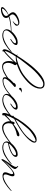

<svg xmlns="http://www.w3.org/2000/svg" viewBox="1510 -2418 951 4010"><g transform="rotate(90 1985.0 -413.5)"><path d="M180 42Q174 42 168 41.5Q162 41 157 40Q145 38 136.5 32Q128 26 128 15Q128 9 129 6Q136 -14 161 -37.5Q186 -61 221 -82.5Q256 -104 289 -117Q264 -142 250 -164.5Q236 -187 236 -209Q236 -238 263.5 -265Q291 -292 352 -320Q381 -333 404.5 -338Q428 -343 446 -343Q469 -343 483 -337Q497 -331 503 -324Q518 -306 518 -289Q518 -269 502 -254Q486 -239 467.5 -228Q449 -217 440 -209Q436 -205 431 -205Q427 -205 425.5 -208Q424 -211 428 -213Q439 -219 454.5 -234.5Q470 -250 482 -269Q494 -288 494 -301Q494 -308 490 -312Q482 -320 462 -320Q440 -320 409 -309.5Q378 -299 349 -282Q320 -265 300.5 -243.5Q281 -222 281 -201Q281 -181 295 -164Q309 -147 323 -132Q351 -145 390 -153.5Q429 -162 472 -167Q515 -172 554.5 -174.5Q594 -177 624 -177Q641 -177 653 -177Q665 -177 672 -175Q677 -173 677 -171Q677 -166 671 -166Q664 -166 656.5 -167Q649 -168 638 -168Q605 -168 559 -163.5Q513 -159 466 -151.5Q419 -144 383.5 -135Q348 -126 336 -117Q356 -94 356 -66Q356 -46 345.5 -27Q335 -8 313 4Q283 23 246 32.5Q209 42 180 42ZM180 20Q193 20 222.5 11Q252 2 277 -14Q314 -37 314 -68Q314 -90 294 -111Q278 -106 255.5 -91Q233 -76 211.5 -57Q190 -38 175.5 -20.5Q161 -3 161 8Q161 20 180 20Z M716 13Q693 13 672.5 8Q652 3 635 -7Q613 -21 602.5 -39.5Q592 -58 592 -79Q592 -114 616 -152Q640 -190 679.5 -224.5Q719 -259 763 -282Q790 -296 816 -302Q842 -308 863 -308Q887 -308 903 -301Q919 -294 920 -283Q924 -256 905 -231.5Q886 -207 858 -188Q830 -169 807 -156Q803 -153 799 -153Q792 -153 797.5 -163.5Q803 -174 819 -182Q832 -189 847 -201.5Q862 -214 873 -228.5Q884 -243 884 -254Q884 -273 852 -273Q831 -273 801 -259Q771 -245 738.5 -222.5Q706 -200 678 -172.5Q650 -145 632.5 -117Q615 -89 615 -66Q615 -44 629.5 -30.5Q644 -17 666.5 -11.5Q689 -6 713 -6Q725 -6 737 -7Q749 -8 759 -10Q811 -21 864.5 -48Q918 -75 968 -110Q1018 -145 1058 -180Q1060 -181 1063 -181Q1067 -181 1067 -179Q1067 -176 1063 -171Q1056 -159 1034.5 -140Q1013 -121 985.5 -101Q958 -81 932 -63.5Q906 -46 889 -36Q852 -15 806 -1Q760 13 716 13Z M1368 17Q1327 17 1302 -2.5Q1277 -22 1266 -54.5Q1255 -87 1255 -125Q1255 -150 1259 -175.5Q1263 -201 1270 -226Q1248 -199 1218 -167Q1188 -135 1155.5 -104Q1123 -73 1096 -49.5Q1069 -26 1053 -17Q1057 -10 1057 -4Q1057 10 1041 10Q1034 10 1026 5Q1018 0 1013 -11Q1009 -19 1009 -31Q1009 -61 1029 -104Q1049 -147 1078 -194Q1107 -241 1133 -282Q1126 -287 1124 -292Q1122 -297 1122 -299Q1121 -302 1123 -304.5Q1125 -307 1129 -304Q1132 -297 1140 -292Q1146 -301 1168.5 -336.5Q1191 -372 1226.5 -424.5Q1262 -477 1307.5 -537Q1353 -597 1405.5 -655.5Q1458 -714 1513.5 -762.5Q1569 -811 1625 -840Q1681 -869 1734 -869Q1784 -869 1807.5 -844Q1831 -819 1831 -778Q1831 -721 1806 -667.5Q1781 -614 1739.5 -565.5Q1698 -517 1647 -474Q1596 -431 1543 -395Q1492 -360 1433 -333.5Q1374 -307 1319 -290Q1324 -286 1328.5 -280Q1333 -274 1339 -266Q1341 -262 1341 -259Q1341 -253 1339 -246.5Q1337 -240 1335 -237Q1314 -205 1303 -170Q1292 -135 1292 -103Q1292 -61 1313 -32Q1334 -3 1379 -3Q1402 -3 1430 -11Q1458 -19 1492 -38Q1536 -59 1581 -89Q1626 -119 1663 -149Q1674 -158 1683.5 -164Q1693 -170 1703 -180Q1705 -181 1708 -181Q1711 -181 1711 -178Q1711 -175 1707 -170Q1701 -163 1680 -144Q1659 -125 1628.5 -101Q1598 -77 1562.5 -54Q1527 -31 1491 -14Q1471 -4 1436.5 6.5Q1402 17 1368 17ZM1169 -284Q1190 -284 1232 -294Q1274 -304 1326 -322.5Q1378 -341 1432 -366.5Q1486 -392 1531 -423Q1560 -443 1596 -472.5Q1632 -502 1669 -538.5Q1706 -575 1737 -615.5Q1768 -656 1787 -698.5Q1806 -741 1806 -782Q1806 -842 1734 -842Q1708 -842 1674 -825.5Q1640 -809 1603 -782Q1566 -755 1529 -722.5Q1492 -690 1460.5 -657Q1429 -624 1406 -597Q1361 -542 1313.5 -482Q1266 -422 1227.5 -370Q1189 -318 1169 -284ZM1049 -38Q1058 -43 1080.5 -62Q1103 -81 1132 -109Q1161 -137 1190.5 -167Q1220 -197 1245 -223.5Q1270 -250 1284 -266Q1286 -271 1288 -275.5Q1290 -280 1292 -283Q1234 -268 1191 -268Q1184 -268 1177 -268.5Q1170 -269 1164 -270H1163Q1142 -239 1120.5 -204.5Q1099 -170 1081.5 -137.5Q1064 -105 1055 -79Q1046 -53 1049 -38Z M1832 -338Q1814 -338 1814 -358Q1814 -366 1818 -374Q1821 -382 1838 -387.5Q1855 -393 1874.5 -395.5Q1894 -398 1905 -398Q1914 -398 1914 -397Q1914 -395 1904 -391Q1894 -387 1883 -381Q1872 -375 1868 -367Q1863 -354 1852.5 -346Q1842 -338 1832 -338ZM1662 8Q1634 8 1613 -2.5Q1592 -13 1592 -41Q1592 -71 1607 -100Q1622 -129 1643 -153.5Q1664 -178 1684.5 -196.5Q1705 -215 1715 -224Q1706 -226 1718 -242Q1730 -258 1753 -268Q1759 -270 1764 -270Q1775 -270 1786.5 -265Q1798 -260 1798 -251Q1798 -246 1794 -241Q1790 -236 1786 -233Q1778 -227 1761 -212Q1744 -197 1724 -178Q1704 -159 1686.5 -140.5Q1669 -122 1659 -110Q1622 -63 1622 -37Q1622 -9 1667 -9Q1704 -9 1739.5 -20.5Q1775 -32 1806 -48Q1855 -73 1897 -108.5Q1939 -144 1984 -180Q1986 -181 1989 -181Q1992 -181 1992 -178Q1992 -175 1988 -170Q1982 -162 1963 -143.5Q1944 -125 1915.5 -102Q1887 -79 1852.5 -56.5Q1818 -34 1782 -18Q1763 -10 1728.5 -1Q1694 8 1662 8Z M2065 13Q2042 13 2021.5 8Q2001 3 1984 -7Q1962 -21 1951.5 -39.5Q1941 -58 1941 -79Q1941 -114 1965 -152Q1989 -190 2028.5 -224.5Q2068 -259 2112 -282Q2139 -296 2165 -302Q2191 -308 2212 -308Q2236 -308 2252 -301Q2268 -294 2269 -283Q2273 -256 2254 -231.5Q2235 -207 2207 -188Q2179 -169 2156 -156Q2152 -153 2148 -153Q2141 -153 2146.5 -163.5Q2152 -174 2168 -182Q2181 -189 2196 -201.5Q2211 -214 2222 -228.5Q2233 -243 2233 -254Q2233 -273 2201 -273Q2180 -273 2150 -259Q2120 -245 2087.5 -222.5Q2055 -200 2027 -172.5Q1999 -145 1981.5 -117Q1964 -89 1964 -66Q1964 -44 1978.5 -30.5Q1993 -17 2015.5 -11.5Q2038 -6 2062 -6Q2074 -6 2086 -7Q2098 -8 2108 -10Q2160 -21 2213.5 -48Q2267 -75 2317 -110Q2367 -145 2407 -180Q2409 -181 2412 -181Q2416 -181 2416 -179Q2416 -176 2412 -171Q2405 -159 2383.5 -140Q2362 -121 2334.5 -101Q2307 -81 2281 -63.5Q2255 -46 2238 -36Q2201 -15 2155 -1Q2109 13 2065 13Z M2645 17Q2600 17 2569.5 -7.5Q2539 -32 2525 -70.5Q2511 -109 2512 -150Q2475 -120 2443.5 -88Q2412 -56 2386 -25L2389 -15Q2391 -11 2391 -4Q2391 6 2383.5 11Q2376 16 2367 16Q2360 16 2354 13.5Q2348 11 2346 5Q2340 -9 2340 -25Q2340 -63 2361.5 -111Q2383 -159 2408 -205Q2405 -204 2401 -204Q2393 -204 2393 -208Q2393 -212 2399 -216Q2421 -229 2426 -239Q2444 -276 2473.5 -324Q2503 -372 2541.5 -424.5Q2580 -477 2624.5 -526.5Q2669 -576 2716 -616Q2763 -656 2810 -680Q2857 -704 2900 -704Q2934 -704 2947 -690Q2960 -676 2960 -656Q2960 -642 2954.5 -627Q2949 -612 2941 -599Q2914 -555 2869.5 -510.5Q2825 -466 2771.5 -424.5Q2718 -383 2661.5 -347Q2605 -311 2553.5 -282.5Q2502 -254 2463 -235Q2443 -197 2420 -149Q2397 -101 2389 -63Q2409 -85 2442 -114.5Q2475 -144 2514 -175Q2517 -198 2524 -214Q2530 -231 2537 -238Q2544 -245 2551 -245Q2559 -245 2565 -237.5Q2571 -230 2573 -221Q2617 -254 2660.5 -281.5Q2704 -309 2740.5 -326Q2777 -343 2799 -343Q2827 -343 2827 -322Q2827 -312 2817 -301.5Q2807 -291 2788 -288Q2733 -280 2676.5 -254.5Q2620 -229 2568 -193Q2554 -159 2554 -122Q2554 -93 2564 -66.5Q2574 -40 2595.5 -23.5Q2617 -7 2652 -7Q2686 -7 2725 -21Q2764 -35 2803.5 -56.5Q2843 -78 2878.5 -103Q2914 -128 2940 -149Q2951 -158 2960.5 -164Q2970 -170 2980 -180Q2982 -181 2985 -181Q2988 -181 2988 -178Q2988 -175 2984 -170Q2978 -163 2957 -144Q2936 -125 2905.5 -101Q2875 -77 2839.5 -54Q2804 -31 2768 -14Q2748 -4 2713.5 6.5Q2679 17 2645 17ZM2475 -259Q2533 -291 2595 -327.5Q2657 -364 2716.5 -406Q2776 -448 2827 -498Q2878 -548 2913 -606Q2918 -614 2927 -631Q2936 -648 2936 -662Q2936 -669 2931.5 -674.5Q2927 -680 2915 -680Q2896 -680 2864 -665.5Q2832 -651 2796 -627.5Q2760 -604 2727.5 -578Q2695 -552 2674 -528Q2648 -498 2618 -462.5Q2588 -427 2559.5 -390Q2531 -353 2508.5 -319Q2486 -285 2475 -259Z M3058 13Q3035 13 3014.5 8Q2994 3 2977 -7Q2955 -21 2944.5 -39.5Q2934 -58 2934 -79Q2934 -114 2958 -152Q2982 -190 3021.5 -224.5Q3061 -259 3105 -282Q3131 -296 3157 -302Q3183 -308 3203 -308Q3236 -308 3246.5 -295.5Q3257 -283 3257 -267Q3257 -248 3245.5 -231Q3234 -214 3212 -197Q3173 -166 3106.5 -141Q3040 -116 2969 -106Q2964 -96 2960.5 -86Q2957 -76 2957 -66Q2957 -44 2971.5 -30.5Q2986 -17 3008.5 -11.5Q3031 -6 3055 -6Q3067 -6 3079 -7Q3091 -8 3101 -10Q3153 -21 3206.5 -48Q3260 -75 3310 -110Q3360 -145 3400 -180Q3402 -181 3405 -181Q3409 -181 3409 -179Q3409 -176 3405 -171Q3398 -159 3376.5 -140Q3355 -121 3327.5 -101Q3300 -81 3274 -63.5Q3248 -46 3231 -36Q3194 -15 3148 -1Q3102 13 3058 13ZM2978 -123Q3001 -128 3033 -136.5Q3065 -145 3099.5 -157.5Q3134 -170 3163 -185.5Q3192 -201 3208 -219Q3224 -236 3224 -254Q3224 -262 3218 -267.5Q3212 -273 3194 -273Q3173 -273 3144 -260Q3115 -247 3083.5 -225Q3052 -203 3024 -176.5Q2996 -150 2978 -123Z M3315 31Q3304 31 3304 19Q3304 5 3318 -21Q3332 -47 3350 -74Q3368 -101 3380 -118Q3388 -129 3402 -148Q3416 -167 3431 -189.5Q3446 -212 3456.5 -234Q3467 -256 3467 -273Q3467 -290 3456 -298Q3446 -306 3446 -315Q3446 -319 3450 -319Q3455 -319 3462 -314Q3469 -310 3477 -303Q3485 -296 3492 -287Q3498 -280 3504 -271Q3510 -262 3510 -250Q3510 -235 3499 -217Q3481 -186 3457 -160Q3433 -134 3408 -105Q3381 -74 3359.5 -47.5Q3338 -21 3333 -14Q3345 -28 3372.5 -54.5Q3400 -81 3435 -113Q3470 -145 3505.5 -174Q3541 -203 3568 -221Q3579 -228 3596 -234.5Q3613 -241 3629 -241Q3643 -241 3652.5 -232.5Q3662 -224 3662 -202Q3662 -183 3654.5 -158Q3647 -133 3638 -112Q3631 -96 3627 -80.5Q3623 -65 3623 -52Q3623 -33 3633.5 -22Q3644 -11 3666 -11Q3688 -11 3722 -23Q3775 -43 3828 -78Q3881 -113 3924 -149Q3935 -158 3944 -164Q3953 -170 3963 -180Q3965 -181 3967 -181Q3970 -181 3970 -178Q3970 -175 3967 -170Q3961 -162 3938 -140.5Q3915 -119 3881 -92.5Q3847 -66 3807.5 -41.5Q3768 -17 3728 -3Q3710 2 3690.5 5.5Q3671 9 3653 9Q3623 9 3601 -4Q3579 -17 3579 -49Q3579 -69 3589 -96Q3596 -115 3604.5 -134.5Q3613 -154 3616 -174Q3617 -178 3617 -181.5Q3617 -185 3617 -188Q3617 -212 3600 -212Q3589 -212 3573.5 -203.5Q3558 -195 3546 -187Q3535 -180 3510.5 -158.5Q3486 -137 3458 -111Q3430 -85 3405 -61Q3384 -41 3365 -19.5Q3346 2 3333 16.5Q3320 31 3315 31Z"/></g></svg>

Font: WindSong
Style: Regular
Weight: 400
Designer: Robert E. Leuschke
Foundry: Robert E. Leuschke
Version: Version 1.010; ttfautohint (v1.8.3)